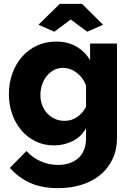

<svg xmlns="http://www.w3.org/2000/svg" viewBox="-20 -750 680 993"><path d="M179 -622 289 -730H404L513 -622L431 -586L346 -649L261 -586ZM259 2Q207 2 164 -19Q121 -40 90.5 -76Q60 -112 43 -160Q26 -208 26 -263Q26 -321 44 -370.5Q62 -420 94 -456.5Q126 -493 171 -514Q216 -535 270 -535Q330 -535 374.5 -509.5Q419 -484 446 -439V-525H585V-36Q585 24 562.5 72Q540 120 500 153.5Q460 187 404 205Q348 223 281 223Q196 223 136 196Q76 169 31 118L117 31Q146 64 189 83.5Q232 103 281 103Q310 103 336 95Q362 87 382 70.5Q402 54 413.5 27.5Q425 1 425 -36V-87Q401 -43 356 -20.5Q311 2 259 2ZM314 -125Q351 -125 380 -145.5Q409 -166 425 -198V-308Q409 -350 376 -374.5Q343 -399 306 -399Q280 -399 258.5 -387.5Q237 -376 221.5 -356.5Q206 -337 197.5 -311.5Q189 -286 189 -259Q189 -230 198.5 -205.5Q208 -181 225 -163Q242 -145 264.5 -135Q287 -125 314 -125Z"/></svg>

Font: Oxford Sans
Style: Regular
Weight: 800
Designer: Matt McInerney, Pablo Impallari, Rodrigo Fuenzalida
Foundry: Matt McInerney, Pablo Impallari, Rodrigo Fuenzalida
Version: Version 3.000g; ttfautohint (v1.5) -l 8 -r 28 -G 28 -x 14 -D